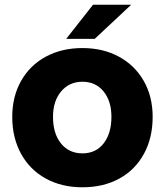

<svg xmlns="http://www.w3.org/2000/svg" viewBox="-20 -783 700 815"><path d="M32 -287Q32 -373 69.5 -439.5Q107 -506 174.5 -542.5Q242 -579 330 -579Q418 -579 485.5 -542Q553 -505 590.5 -439Q628 -373 628 -287Q628 -198 591 -130Q554 -62 486.5 -25Q419 12 330 12Q242 12 174.5 -25Q107 -62 69.5 -130Q32 -198 32 -287ZM453 -287Q453 -354 419.5 -395Q386 -436 330 -436Q274 -436 239.5 -395Q205 -354 205 -287Q205 -216 239 -174Q273 -132 330 -132Q387 -132 420 -174.5Q453 -217 453 -287ZM382 -618H261L375 -763H537Z"/></svg>

Font: Open Sauce One Black
Style: Regular
Weight: 900
Designer: Alfredo Marco Pradil
Foundry: Creative Sauce Fz LLC
Version: Version 1.477